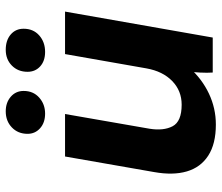

<svg xmlns="http://www.w3.org/2000/svg" viewBox="-72 -697 780 676"><g transform="rotate(-90 318.0 -359.0)"><path d="M50.2 -206.4 105 -520H254.6L202.8 -222.6Q194.8 -173.2 211.5 -141.3Q228.2 -109.4 287.4 -109.4Q336.4 -109.4 370.7 -142.7Q405 -176 415.2 -233.2L465.6 -520H615.2L523.8 0H400.6Q399.2 -18.8 400.5 -44.7Q401.8 -70.6 404.8 -88.2L417.6 -82Q378 -37.8 326.4 -13.4Q274.8 11 217.4 11Q149.6 11 108.2 -15.7Q66.8 -42.4 52.5 -91.1Q38.2 -139.8 50.2 -206.4ZM184.8 -652Q184.8 -685.6 207.3 -707.2Q229.8 -728.8 264 -728.8Q295 -728.8 315.4 -711.1Q335.8 -693.4 335.8 -665.8Q335.8 -631.8 312.4 -611Q289 -590.2 256 -590.2Q224.2 -590.2 204.5 -607.8Q184.8 -625.4 184.8 -652ZM403.2 -652Q403.2 -685.6 425.1 -707.2Q447 -728.8 480.6 -728.8Q514 -728.8 534.4 -711.4Q554.8 -694 554.8 -665.8Q554.8 -631.8 531.4 -611Q508 -590.2 473.2 -590.2Q441.4 -590.2 422.3 -607.5Q403.2 -624.8 403.2 -652Z"/></g></svg>

Font: Fixel Italic Variable 20240409 Display Thin
Style: Italic
Weight: 100
Italic angle: -10°
Designer: AlfaBravo + MacPaw
Foundry: Kyrylo Tkachov, Marchela Mozhyna, Serhii Makarenko, Maria Weinstein, Zakhar Kryvoshyya
Version: Version 1.211;Glyphs 3.2 (3225)